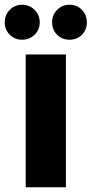

<svg xmlns="http://www.w3.org/2000/svg" viewBox="-33 -787 385 807"><path d="M75 -558H244V0H75ZM60 -620Q29 -620 8 -641Q-13 -662 -13 -693Q-13 -724 8 -745.5Q29 -767 60 -767Q91 -767 112.5 -745.5Q134 -724 134 -693Q134 -662 112.5 -641Q91 -620 60 -620ZM259 -620Q228 -620 207 -641Q186 -662 186 -693Q186 -724 207 -745.5Q228 -767 259 -767Q291 -767 311.5 -745.5Q332 -724 332 -693Q332 -662 311.5 -641Q291 -620 259 -620Z"/></svg>

Font: Parkinsans
Style: Bold
Weight: 700
Designer: Red Stone, Indian Type Foundry
Foundry: Indian Type Foundry
Version: Version 1.000